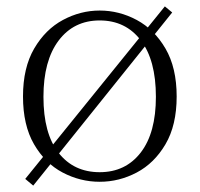

<svg xmlns="http://www.w3.org/2000/svg" viewBox="-20 -555 625 601"><path d="M519 -516 84 26 59 5 496 -535ZM292 14Q231 14 176 -15Q121 -44 86.5 -103.5Q52 -163 52 -253Q52 -343 87 -403Q122 -463 177 -492.5Q232 -522 292 -522Q353 -522 408 -492.5Q463 -463 498 -403Q533 -343 533 -253Q533 -163 498 -103.5Q463 -44 408 -15Q353 14 292 14ZM292 -16Q373 -16 420.5 -77.5Q468 -139 468 -252Q468 -367 420.5 -429Q373 -491 292 -491Q211 -491 163.5 -428Q116 -365 116 -252Q116 -137 163.5 -76.5Q211 -16 292 -16Z"/></svg>

Font: Noto Serif KR
Style: Regular
Weight: 200
Designer: Ryoko NISHIZUKA 西塚涼子 (kana & ideographs); Frank Grießhammer (Latin, Greek & Cyrillic); Wenlong ZHANG 张文龙 (bopomofo); San
Foundry: Adobe
Version: Version 2.001;hotconv 1.1.0;makeotfexe 2.6.0